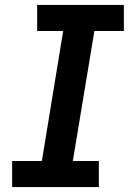

<svg xmlns="http://www.w3.org/2000/svg" viewBox="-20 -755 540 775"><path d="M29 0V-105H149L235 -630H130V-735H480V-630H361L274 -105H379V0Z"/></svg>

Font: Iosevka SS04 Extrabold
Style: Italic
Weight: 800
Italic angle: -9°
Monospace: yes
Designer: Belleve Invis
Foundry: Belleve Invis
Version: Version 19.0.0; ttfautohint (v1.8.4)